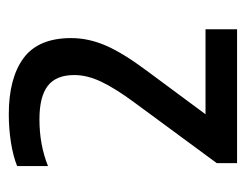

<svg xmlns="http://www.w3.org/2000/svg" viewBox="-80 -774 546 426"><g transform="rotate(-90 193.0 -561.0)"><path d="M44 -308V-353L178 -535Q210.5 -579 225 -610Q239.5 -641 239.5 -669Q239.5 -709.5 215.5 -728Q191.5 -746.5 141 -746.5Q85 -746.5 37.5 -727.5V-796Q60 -805 90.5 -809.8Q121 -814.5 152.5 -814.5Q232.5 -814.5 277 -781.8Q321.5 -749 321.5 -676Q321.5 -637.5 304.8 -599Q288 -560.5 249.5 -509L152.5 -378H341V-308Z"/></g></svg>

Font: Encode Sans SemiCondensed SemiCondensed Medium
Style: Regular
Weight: 500
Width: 4
Designer: Multiple Designers
Foundry: Impallari Type
Version: Version 3.000; ttfautohint (v1.8.3) -l 8 -r 50 -G 200 -x 14 